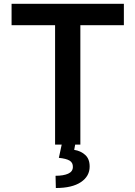

<svg xmlns="http://www.w3.org/2000/svg" viewBox="-20 -747 700 992"><path d="M39.8 -616.8V-727.3H620V-616.8H395.2V0H264.6V-616.8ZM299.4 -2.8H369L363.3 27.3Q396.7 32.3 419.9 53.1Q443.2 73.9 443.2 112.9Q443.5 163.4 398.1 193.9Q352.6 224.4 268.5 224.4L267 161.2Q307.9 161.2 332 150.4Q356.2 139.6 356.5 116.1Q357.2 93.4 339.7 82.9Q322.1 72.4 284.1 68.5Z"/></svg>

Font: Inter UI Semi Bold
Style: Regular
Weight: 600
Designer: Rasmus Andersson
Foundry: rsms
Version: 3.2;8d6f07862